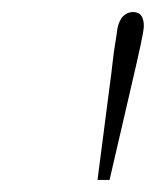

<svg xmlns="http://www.w3.org/2000/svg" viewBox="-20 -768 259 319"><path d="M201 -748Q211 -748 215 -741.5Q219 -735 219 -725Q219 -718 213.5 -692.5Q208 -667 195.5 -613.5Q183 -560 162 -469H142L156 -577Q159 -602 162 -623.5Q165 -645 167 -663.5Q169 -682 171.5 -696.5Q174 -711 175 -720Q178 -735 185 -741.5Q192 -748 201 -748Z"/></svg>

Font: Source Serif 4 ExtraLight
Style: Italic
Weight: 250
Italic angle: -12°
Designer: Frank Grießhammer
Foundry: Adobe Systems Incorporated
Version: Version 4.004;hotconv 1.0.116;makeotfexe 2.5.65601